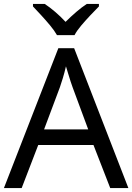

<svg xmlns="http://www.w3.org/2000/svg" viewBox="-20 -964 679 984"><path d="M545 0 459 -221H176L91 0H0L279 -717H360L638 0ZM352 -517Q349 -525 342 -546Q335 -567 328.5 -589.5Q322 -612 318 -624Q311 -593 302 -563.5Q293 -534 287 -517L206 -301H432ZM272 -784Q259 -807 237 -833.5Q215 -860 191 -886Q167 -912 149 -931V-944H209Q235 -927 263 -903Q291 -879 316 -852Q343 -879 371 -903Q399 -927 425 -944H487V-931Q468 -912 443.5 -886Q419 -860 396.5 -833.5Q374 -807 362 -784Z"/></svg>

Font: RS Noto Sans
Style: Regular
Weight: 400
Designer: Monotype Design Team
Foundry: Monotype Imaging Inc.
Version: Version 3.10